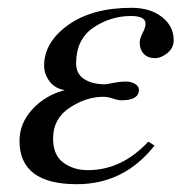

<svg xmlns="http://www.w3.org/2000/svg" viewBox="-20 -461 484 492"><path d="M360 -98 376 -88Q298 11 177 11Q30 11 30 -100Q30 -145 63 -181Q96 -217 146 -230Q121 -234 107 -252.5Q93 -271 93 -294Q94 -354 155.5 -397.5Q217 -441 317 -441Q365 -441 395 -417.5Q425 -394 425 -358Q425 -338 409 -325Q393 -312 377 -312Q359 -312 348.5 -323Q338 -334 338 -352Q338 -362 345.5 -376.5Q353 -391 353 -400Q353 -420 316 -420Q263 -420 219 -390Q175 -360 175 -298Q175 -272 195.5 -258.5Q216 -245 249 -245Q252 -245 270 -248.5Q288 -252 302 -252Q316 -252 326 -246Q336 -240 336 -231Q336 -204 291 -204Q282 -204 269 -208.5Q256 -213 245 -213Q201 -213 158.5 -185Q116 -157 116 -106Q116 -64 142 -44.5Q168 -25 205 -25Q292 -25 360 -98Z"/></svg>

Font: STIX MathJax Main
Style: Italic
Weight: 400
Italic angle: -16.33°
Designer: MicroPress Inc., with final additions and corrections provided by Coen Hoffman, Elsevier (retired)
Version: Version 1.1.1